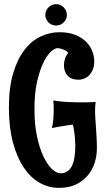

<svg xmlns="http://www.w3.org/2000/svg" viewBox="-20 -873 513 925"><path d="M446.8 -158.2Q446.8 -122.1 435.8 -87.9Q424.8 -53.7 402.1 -26.9Q379.4 0 345 16.1Q310.5 32.2 263.2 32.2Q215.3 32.2 171.9 8.1Q128.4 -16.1 95.5 -64.5Q62.5 -112.8 42.7 -185.3Q22.9 -257.8 22.9 -355Q22.9 -452.1 43.7 -521Q64.5 -589.8 98.6 -633.5Q132.8 -677.2 176.5 -697.5Q220.2 -717.8 266.1 -717.8Q312 -717.8 344 -704.3Q376 -690.9 396 -670.4Q416 -649.9 425 -625.2Q434.1 -600.6 434.1 -578.1Q434.1 -555.7 427.5 -538.8Q420.9 -522 410.2 -511Q399.4 -500 386 -494.4Q372.6 -488.8 358.9 -488.8Q345.7 -488.8 332.8 -492.2Q319.8 -495.6 310.1 -504.2Q300.3 -512.7 294.2 -526.6Q288.1 -540.5 288.1 -561Q288.6 -571.3 290.5 -581.1Q292.5 -589.4 296.6 -599.4Q300.8 -609.4 309.1 -618.2Q301.8 -626.5 293 -630.9Q284.2 -635.3 275.9 -637.7Q266.6 -640.1 256.8 -641.1Q244.1 -641.1 225.3 -624Q206.5 -606.9 189 -571Q171.4 -535.2 158.7 -479.7Q146 -424.3 146 -348.1Q146 -271.5 158.7 -213.6Q171.4 -155.8 190.4 -116.7Q209.5 -77.6 231.2 -57.9Q252.9 -38.1 271 -38.1Q307.1 -38.1 325 -70.8Q342.8 -103.5 342.8 -171.9Q342.8 -187.5 341.3 -204.6Q340.3 -218.8 337.9 -236.8Q335.4 -254.9 331.1 -272.9Q314 -270.5 288.6 -266.6Q263.2 -262.7 230 -255.9Q235.4 -277.8 237.1 -301Q238.8 -324.2 238.8 -344.2Q238.8 -354 238.5 -362.3Q238.3 -370.6 237.8 -376.5Q237.3 -383.3 236.8 -389.2Q251.5 -386.2 271 -384.3Q287.6 -382.3 311.8 -381.1Q335.9 -379.9 367.2 -379.9Q383.8 -379.9 402.1 -380.1Q420.4 -380.4 440.9 -381.8Q438 -361.3 438 -339.8Q438 -321.3 439.5 -300.8Q440.9 -280.3 442.4 -257.8Q443.8 -235.4 445.3 -210.7Q446.8 -186 446.8 -158.2ZM302.2 -800.8Q302.2 -790.5 298.1 -781.2Q293.9 -772 286.9 -764.9Q279.8 -757.8 270.3 -753.9Q260.7 -750 250 -750Q239.7 -750 230.2 -753.9Q220.7 -757.8 213.6 -764.9Q206.5 -772 202.4 -781.2Q198.2 -790.5 198.2 -800.8Q198.2 -811.5 202.4 -821Q206.5 -830.6 213.6 -837.6Q220.7 -844.7 230.2 -848.9Q239.7 -853 250 -853Q260.7 -853 270.3 -848.9Q279.8 -844.7 286.9 -837.6Q293.9 -830.6 298.1 -821Q302.2 -811.5 302.2 -800.8Z"/></svg>

Font: Rum Raisin
Style: Regular
Weight: 400
Designer: Astigmatic (AOETI)
Foundry: Astigmatic (AOETI)
Version: Version 1.000